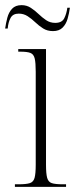

<svg xmlns="http://www.w3.org/2000/svg" viewBox="-37 -727 292 747"><path d="M21 0V-10H36Q65 -10 79 -14.5Q93 -19 97.5 -35Q102 -51 102 -86V-448Q102 -483 98 -499.5Q94 -516 81.5 -521Q69 -526 41 -526H34V-536H142V-86Q142 -51 146.5 -35Q151 -19 164.5 -14.5Q178 -10 207 -10H220V0ZM169 -606Q147 -606 130.5 -616.5Q114 -627 100 -640.5Q86 -654 70.5 -664Q55 -674 36 -674Q13 -674 4 -657Q-5 -640 -7 -616H-17Q-14 -637 -8.5 -658Q-3 -679 10 -693Q23 -707 47 -707Q67 -707 83 -696.5Q99 -686 113 -672.5Q127 -659 142.5 -648.5Q158 -638 178 -638Q204 -638 213 -656Q222 -674 225 -697H235Q232 -675 226 -654Q220 -633 206.5 -619.5Q193 -606 169 -606Z"/></svg>

Font: Noto Serif Display ExtraCondensed ExtraLight
Style: Regular
Weight: 200
Width: 2
Designer: Monotype Design Team
Foundry: Monotype Imaging Inc.
Version: Version 2.009